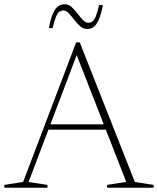

<svg xmlns="http://www.w3.org/2000/svg" viewBox="-22 -884 743 904"><path d="M193.5 -273.5V-298.5H488.5V-273.5ZM613 -27 701.5 -13.5V0H482V-13.5L572.5 -27.5L332.5 -641.5H345.5L112.5 -27L201.5 -13.5V0H-1.5V-13.5L87 -27.5L336.5 -684.5H353.5ZM462.5 -860Q453 -812 441.5 -787.8Q430 -763.5 417 -755.5Q404 -747.5 389.5 -747.5Q370.5 -747.5 355.2 -760.8Q340 -774 327.2 -791Q314.5 -808 302.2 -821.2Q290 -834.5 276.5 -834.5Q264.5 -834.5 256.2 -828Q248 -821.5 241 -803.8Q234 -786 225.5 -751.5H208Q217 -800 228.8 -824Q240.5 -848 253.8 -856Q267 -864 282 -864Q300.5 -864 315.2 -850.8Q330 -837.5 342.8 -820.5Q355.5 -803.5 368 -790.2Q380.5 -777 394 -777Q406 -777 414.2 -783.5Q422.5 -790 429.5 -808Q436.5 -826 444.5 -860Z"/></svg>

Font: Newsreader 16pt 16pt ExtraLight
Style: Regular
Weight: 250
Version: Version 1.003